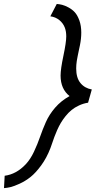

<svg xmlns="http://www.w3.org/2000/svg" viewBox="-36 -758 488 979"><path d="M253.4 -737.8Q267.1 -736.8 280.8 -733.4Q294.4 -730 313 -720.2Q331.5 -710.4 345.2 -695.6Q358.9 -680.7 368.7 -653.6Q378.4 -626.5 378.4 -591.8Q378.4 -561 371.6 -527.3Q369.6 -518.1 366.2 -502Q362.8 -485.8 360.1 -472.4Q357.4 -459 355.5 -447.3Q352.5 -426.8 352.5 -409.2Q352.5 -360.8 374.3 -334.5Q396 -308.1 432.1 -301.8L413.1 -234.4Q388.7 -230.5 366.7 -220.2Q344.7 -210 328.9 -197Q313 -184.1 298.3 -165.8Q283.7 -147.5 274.2 -131.3Q264.6 -115.2 255.4 -94.5Q246.1 -73.7 241.2 -59.8Q236.3 -45.9 230 -27.8Q223.6 -9.8 221.2 -2.9Q202.1 46.9 174.1 85.2Q146 123.5 119.9 144.3Q93.8 165 64.5 178.5Q35.2 191.9 17.6 196Q0 200.2 -15.6 201.2L-12.2 138.2Q47.4 130.4 95.2 79.6Q119.1 54.2 137.2 15.6Q155.3 -22.9 168.2 -60.3Q181.2 -97.7 198 -135.7Q214.8 -173.8 245.1 -209Q275.4 -244.1 318.8 -268.1Q272.9 -304.2 272.9 -372.6Q272.9 -405.8 287.4 -474.1Q301.8 -542.5 301.8 -572.3Q301.8 -597.2 294.9 -616.2Q286.1 -639.6 266.6 -655.5Q247.1 -671.4 220.7 -674.8Z"/></svg>

Font: Cantarell
Style: Italic
Weight: 400
Italic angle: -16°
Designer: Dave Crossland
Version: Version 1.004